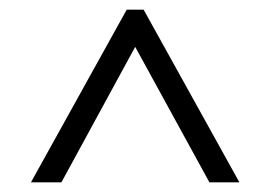

<svg xmlns="http://www.w3.org/2000/svg" viewBox="-20 -720 560 397"><path d="M242 -700H277L475 -343H413L247 -646H272L107 -343H44Z"/></svg>

Font: Pathway Extreme SemiCondensed Light
Style: Regular
Weight: 300
Width: 4
Version: Version 1.001;gftools[0.9.26]